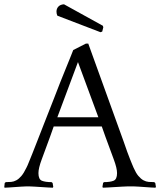

<svg xmlns="http://www.w3.org/2000/svg" viewBox="-39 -868 746 894"><path d="M429 -718 228 -795Q224 -804 224 -814Q224 -828 233 -837.5Q242 -847 259 -848L440 -748L442 -741L437 -721ZM372 -665 536 -211Q546 -181 553.5 -161Q561 -141 566.5 -127Q572 -113 576 -103.5Q580 -94 583 -87Q594 -62 605.5 -48.5Q617 -35 629 -28.5Q641 -22 653.5 -21Q666 -20 679 -20L684 -16L687 2L685 6Q678 6 664 5Q650 4 635 3Q620 2 606.5 1Q593 0 586 0H553Q546 0 530 1Q514 2 496.5 3Q479 4 463 5Q447 6 440 6L438 2L441 -16L445 -20Q474 -20 490 -26.5Q506 -33 506 -62Q506 -85 490.5 -126.5Q475 -168 452 -231L435 -279H211L194 -231Q171 -168 155.5 -126.5Q140 -85 140 -62Q140 -33 156 -26.5Q172 -20 201 -20L206 -16L209 2L207 6Q200 6 185 5Q170 4 153.5 3Q137 2 122 1Q107 0 100 0H81Q74 0 60 1Q46 2 31 3Q16 4 2.5 5Q-11 6 -18 6L-19 2L-17 -16L-12 -20Q1 -20 13 -21Q25 -22 37 -28.5Q49 -35 60.5 -48.5Q72 -62 84 -87Q87 -92 89.5 -98.5Q92 -105 97.5 -118Q103 -131 111.5 -152.5Q120 -174 133.5 -208.5Q147 -243 166.5 -293Q186 -343 214 -414Q227 -449 241 -483.5Q255 -518 267 -548Q279 -578 288.5 -601Q298 -624 302 -635L361 -665ZM228 -322H419L324 -579Z"/></svg>

Font: Quattrocento
Style: Regular
Weight: 400
Designer: Pablo Impallari
Foundry: Pablo Impallari, Igino Marini, Branda Gallo
Version: Version 2.000